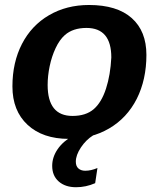

<svg xmlns="http://www.w3.org/2000/svg" viewBox="-20 -558 651 785"><path d="M578.6 -333.5Q578.6 -232.4 539.1 -153.8Q499 -75.2 426 -32.7Q353 9.8 261.2 9.8Q154.8 9.8 92.8 -47.6Q30.8 -105 30.8 -204.6Q30.8 -302.7 69.8 -378.4Q108.9 -454.1 180.4 -495.8Q252 -537.6 343.8 -537.6Q458.5 -537.6 518.6 -484.1Q578.6 -430.7 578.6 -333.5ZM435.1 -323.2Q435.1 -443.8 333.5 -443.8Q278.3 -443.8 245.1 -414.6Q223.1 -395 207.3 -361.1Q191.4 -327.1 183.1 -287.4Q174.8 -247.6 174.8 -210.4Q174.8 -84 276.4 -84Q331.1 -84 363.3 -111.8Q395 -139.2 413.3 -195.3Q431.6 -251.5 435.1 -323.2ZM291 207.5Q247.1 207.5 220.2 184.1Q193.4 160.6 193.4 120.1Q193.4 84.5 215.6 52Q237.8 19.5 281.2 -4.9H361.3Q331.5 13.7 310.8 44.9Q290 76.2 290 103Q290 121.6 300.8 130.9Q311.5 140.1 328.6 140.1Q352.1 140.1 378.4 128.9L369.1 190.9Q331.1 207.5 291 207.5Z"/></svg>

Font: Arimo
Style: Bold Italic
Weight: 700
Italic angle: -12°
Designer: Steve Matteson
Foundry: Monotype Imaging Inc.
Version: Version 1.33